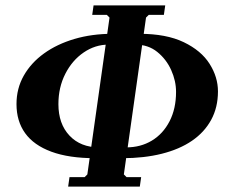

<svg xmlns="http://www.w3.org/2000/svg" viewBox="-20 -690 843 710"><path d="M232 0 237 -35H293L303 -45L385 -625L375 -635H321L326 -670H591L586 -635H530L520 -625L438 -45L448 -35H502L497 0ZM332 -105Q235 -105 170 -129Q105 -153 73 -197.5Q41 -242 41 -305Q41 -363 68 -410.5Q95 -458 143 -492.5Q191 -527 255.5 -546Q320 -565 396 -565L381 -525Q332 -525 289.5 -496Q247 -467 221.5 -417Q196 -367 196 -305Q196 -232 237 -188.5Q278 -145 347 -145ZM432 -105 447 -145Q500 -145 541.5 -170Q583 -195 607 -241.5Q631 -288 631 -350Q631 -391 613 -431Q595 -471 561.5 -498Q528 -525 481 -525L496 -565Q595 -565 659.5 -534Q724 -503 755 -454Q786 -405 786 -352Q786 -293 761 -247Q736 -201 690 -169.5Q644 -138 578.5 -121.5Q513 -105 432 -105Z"/></svg>

Font: Brygada 1918
Style: Bold Italic
Weight: 700
Italic angle: -8°
Designer: Mateusz Machalski | Borys Kosmynka | Przemek Hoffer
Foundry: NIEPODLEGLA 2018
Version: Version 3.006